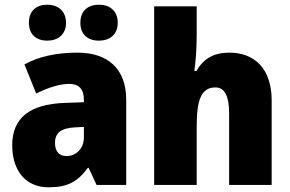

<svg xmlns="http://www.w3.org/2000/svg" viewBox="-20 -787 1234 817"><path d="M103 -690C103 -639 136 -614 181 -614C226 -614 261 -640 261 -690C261 -741 226 -767 181 -767C136 -767 103 -742 103 -690ZM322 -690C322 -640 354 -614 401 -614C447 -614 481 -640 481 -690C481 -741 447 -767 401 -767C355 -767 322 -742 322 -690ZM310 -563C219 -563 144 -546 84 -513L134 -389C186 -415 235 -430 275 -430C314 -430 337 -410 337 -362V-352L252 -349C109 -343 32 -287 32 -169C32 -59 91 10 186 10C270 10 311 -15 354 -73H357L391 0H517V-363C517 -494 439 -563 310 -563ZM299 -245 337 -247V-202C337 -155 304 -123 263 -123C233 -123 214 -141 214 -179C214 -220 238 -242 299 -245Z M817 -641V-760H636V0H817V-247C817 -358 834 -415 897 -415C936 -415 955 -378 955 -304V0H1136V-360C1136 -498 1060 -563 956 -563C893 -563 847 -540 816 -485H807C812 -520 817 -572 817 -641Z"/></svg>

Font: Noto Sans Thai Looped SemiCondensed Black
Style: Regular
Weight: 900
Width: 4
Designer: Sasikarn Vongin, Ben Mitchell
Foundry: The Fontpad Ltd
Version: Version 1.001